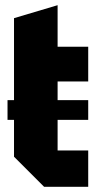

<svg xmlns="http://www.w3.org/2000/svg" viewBox="-20 -720 380 740"><path d="M34 -650 202 -700V-540H320V-406H202V-140H320V0H150L34 -116ZM9 -258V-334H320V-258Z"/></svg>

Font: Tektur Condensed
Style: Bold
Weight: 700
Width: 3
Designer: Adam Jagosz
Foundry: Adam Jagosz
Version: Version 1.005;gftools[0.9.30]